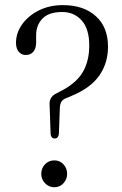

<svg xmlns="http://www.w3.org/2000/svg" viewBox="-20 -742 486 768"><path d="M178.5 -319Q175 -352.5 203 -367L231.5 -382Q288.5 -413 312.8 -456.5Q337 -500 337 -560Q337 -627 306.5 -660.5Q276 -694 229 -694Q175.5 -694 150 -667.8Q124.5 -641.5 124.5 -601V-571.5Q124.5 -548.5 113.5 -535.2Q102.5 -522 83 -522Q65.5 -522 54.8 -535.2Q44 -548.5 44 -570.5Q44 -610.5 68.8 -645Q93.5 -679.5 135.8 -700.5Q178 -721.5 231.5 -721.5Q314.5 -721.5 363.2 -677.5Q412 -633.5 412 -555.5Q412 -490 377.5 -440.2Q343 -390.5 267.5 -359L241.5 -348Q221.5 -340 219.5 -313.5L215.5 -205Q212 -188 199 -188Q185 -188 182.5 -205ZM197 7Q175.5 7 160.2 -9Q145 -25 145 -46.5Q145 -69.5 160.2 -85Q175.5 -100.5 197 -100.5Q219 -100.5 233.8 -84.8Q248.5 -69 248.5 -46.5Q248.5 -25 233.8 -9Q219 7 197 7Z"/></svg>

Font: Fraunces 72pt S050 Light
Style: Regular
Weight: 300
Version: Version 1.000; ttfautohint (v1.8.3)